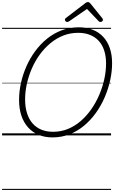

<svg xmlns="http://www.w3.org/2000/svg" viewBox="-20 -1300 1096 1843"><path d="M484 19Q410 19 351 -5.5Q292 -30 250 -76.5Q208 -123 185.5 -189.5Q163 -256 163 -341Q163 -421 181 -503Q199 -585 233.5 -663Q268 -741 318 -809Q368 -877 431.5 -928.5Q495 -980 572 -1009Q649 -1038 736 -1038Q811 -1038 870 -1014.5Q929 -991 970.5 -946.5Q1012 -902 1034 -838Q1056 -774 1056 -694Q1056 -615 1038 -531.5Q1020 -448 985.5 -367.5Q951 -287 901 -217Q851 -147 787.5 -94Q724 -41 647.5 -11Q571 19 484 19ZM490 -35Q567 -35 634 -63Q701 -91 757.5 -140.5Q814 -190 858.5 -254.5Q903 -319 934 -392.5Q965 -466 981.5 -542Q998 -618 998 -690Q998 -762 979.5 -817Q961 -872 926.5 -909Q892 -946 842.5 -965.5Q793 -985 730 -985Q654 -985 587 -958.5Q520 -932 463 -884.5Q406 -837 361 -775Q316 -713 285 -641Q254 -569 237.5 -494Q221 -419 221 -345Q221 -271 239.5 -213Q258 -155 292.5 -115.5Q327 -76 376.5 -55.5Q426 -35 490 -35ZM625 -1089Q616 -1089 609.5 -1096Q603 -1103 603 -1110Q603 -1116 605.5 -1119.5Q608 -1123 612 -1127L794 -1266Q803 -1274 810 -1277Q817 -1280 825 -1280Q832 -1280 837.5 -1276.5Q843 -1273 849 -1265L962 -1125Q965 -1121 966.5 -1117Q968 -1113 968 -1109Q968 -1100 959.5 -1094.5Q951 -1089 944 -1089Q938 -1089 933.5 -1091.5Q929 -1094 925 -1099L815 -1214L647 -1098Q640 -1093 635 -1091Q630 -1089 625 -1089ZM0 513H1046V523H0ZM0 -20H1046V0H0ZM0 -505H1046V-500H0ZM0 -1033H1046V-1023H0Z"/></svg>

Font: Playwrite IN Guides
Style: Regular
Weight: 400
Designer: Veronika Burian, José Scaglione
Foundry: TypeTogether
Version: Version 1.003